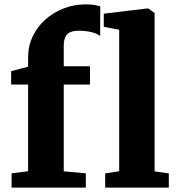

<svg xmlns="http://www.w3.org/2000/svg" viewBox="-20 -858 810 878"><path d="M33 0V-65.5L108.5 -75V-471.5H31V-532.5L108.5 -553V-596Q108.5 -647 129.2 -691Q150 -735 186.8 -768Q223.5 -801 271 -819.5Q318.5 -838 371.5 -838Q400 -838 416.2 -834.5Q432.5 -831 438.5 -829L438 -693.5Q423 -705.5 396.5 -711.5Q370 -717.5 342 -717.5Q316.5 -717.5 301 -710.8Q285.5 -704 278.5 -688.5Q271.5 -673 271.5 -647V-555H391.5V-471.5H271.5V-74.5L372.5 -65.5V0ZM525 -75V-722L454.5 -735.5V-795.5L655 -819.5H657.5L687 -798.5V-74.5L752 -65V0H461V-65Z"/></svg>

Font: Merriweather 20pt Black
Style: Regular
Weight: 900
Version: Version 2.100